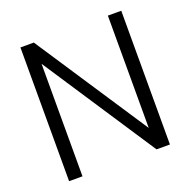

<svg xmlns="http://www.w3.org/2000/svg" viewBox="-124 -821 935 943"><g transform="rotate(-20 343.0 -349.5)"><path d="M607 -699C607 -699 537 -699 537 -699C537 -699 537 -112 537 -112C537 -112 150 -699 150 -699C150 -699 80 -699 80 -699C80 -699 80 0 80 0C80 0 150 0 150 0C150 0 150 -588 150 -588C150 -588 537 0 537 0C537 0 607 0 607 0C607 0 607 -699 607 -699Z"/></g></svg>

Font: wox.body
Style: Regular
Weight: 500
Designer: Ninad Kale (Devanagari), Jonny Pinhorn (Latin)
Foundry: Indian Type Foundry
Version: ""